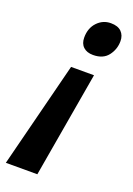

<svg xmlns="http://www.w3.org/2000/svg" viewBox="-181 -605 582 842"><g transform="rotate(20 110.0 -184.5)"><path d="M158 -393Q129 -393 112.5 -408.5Q96 -424 96 -452Q96 -496 122 -523.5Q148 -551 185 -551Q218 -551 234.5 -534.5Q251 -518 251 -491Q251 -453 228 -423Q205 -393 158 -393ZM-39 182 86 -311H193L108 182Z"/></g></svg>

Font: Noto Sans Condensed
Style: Bold Italic
Weight: 700
Width: 3
Italic angle: -12°
Designer: Monotype Design Team
Foundry: Monotype Imaging Inc.
Version: Version 2.013; ttfautohint (v1.8.4.7-5d5b)